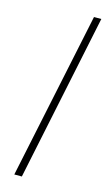

<svg xmlns="http://www.w3.org/2000/svg" viewBox="-123 -773 504 885"><g transform="rotate(15 129.0 -331.0)"><path d="M43 67 210 -729H245L79 67Z"/></g></svg>

Font: Mona Sans ExtraLight
Style: Italic
Weight: 200
Italic angle: -11.6951°
Designer: Deni Anggara
Foundry: GitHub
Version: Version 2.000